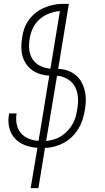

<svg xmlns="http://www.w3.org/2000/svg" viewBox="-20 -755 540 990"><path d="M138 215 173 7Q139 5 108.5 -6.5Q78 -18 56.5 -41.5Q35 -65 27.5 -97.5Q20 -130 26 -164L27 -170H66L65 -166Q61 -139 66.5 -113Q72 -87 88 -68.5Q104 -50 128 -40Q152 -30 179 -29L234 -365Q210 -366 187.5 -373Q165 -380 146.5 -393Q128 -406 115 -425Q102 -444 96 -466Q90 -488 90 -512.5Q90 -537 94 -561Q97 -584 105 -607Q113 -630 127.5 -650.5Q142 -671 161.5 -687Q181 -703 203 -713Q225 -723 248.5 -728.5Q272 -734 295 -735H335L280 -400Q306 -399 329 -391Q352 -383 370.5 -367.5Q389 -352 400.5 -331Q412 -310 417.5 -286Q423 -262 422.5 -236.5Q422 -211 417 -185Q413 -160 405 -136Q397 -112 383.5 -90Q370 -68 351 -49.5Q332 -31 309 -18.5Q286 -6 261.5 0.5Q237 7 212 8L178 215ZM240 -401 289 -698Q262 -696 234 -685.5Q206 -675 184 -655.5Q162 -636 149.5 -609.5Q137 -583 133 -556Q128 -527 131 -499Q134 -471 148.5 -449Q163 -427 187.5 -415Q212 -403 240 -401ZM218 -28Q238 -30 258 -36Q278 -42 295.5 -53Q313 -64 328 -80Q343 -96 353.5 -114Q364 -132 369.5 -151.5Q375 -171 378 -190V-191Q382 -211 382.5 -231.5Q383 -252 379.5 -271Q376 -290 367 -307Q358 -324 344 -336Q330 -348 312 -355.5Q294 -363 274 -364Z"/></svg>

Font: Iosevka Extralight
Style: Italic
Weight: 200
Italic angle: -9°
Monospace: yes
Designer: Belleve Invis
Foundry: Belleve Invis
Version: Version 32.5.0; ttfautohint (v1.8.4)